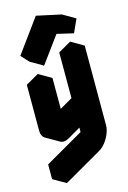

<svg xmlns="http://www.w3.org/2000/svg" viewBox="-160 -995 839 1258"><g transform="rotate(-15 260.0 -366.0)"><path d="M217 -90Q182 -70 156 -85Q130 -100 130 -140V-450L217 -500V-190L390 -290V-600L476 -650V-110Q476 -84 464 -54Q452 -24 432.5 1.5Q413 27 390 40L130 190V90L390 -60V-290Q390 -264 378 -234Q366 -204 346 -178.5Q326 -153 303 -140ZM317 -772 185 -592 138 -644 304 -872 470 -836 429 -746ZM390 -290V-60L303 -110V-340ZM390 -60 130 90 43 40 303 -110ZM130 90V190L43 140V40ZM476 -650 390 -600 303 -650 390 -700ZM390 -600V-290L303 -340V-650ZM470 -836 304 -872 217 -922 384 -886ZM390 -290 217 -190 130 -240 303 -340ZM217 -500 130 -450 43 -500 130 -550ZM304 -872 138 -644 51 -694 217 -922ZM138 -644 185 -592 99 -642 51 -694ZM130 -450V-140Q130 -100 156 -85L69 -135Q43 -150 43 -190V-500Z"/></g></svg>

Font: Nabla
Style: Regular
Weight: 400
Designer: Arthur Reinders Folmer
Foundry: Typearture
Version: Version 1.002